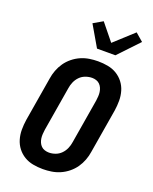

<svg xmlns="http://www.w3.org/2000/svg" viewBox="-179 -1093 958 1199"><g transform="rotate(20 300.0 -493.5)"><path d="M257 8Q223 8 191 2Q159 -4 132.5 -20Q106 -36 87 -60.5Q68 -85 59 -115.5Q50 -146 50 -179Q50 -212 55 -245L104 -538Q108 -566 118.5 -594Q129 -622 146 -646.5Q163 -671 187 -690.5Q211 -710 238.5 -722Q266 -734 295 -738.5Q324 -743 352 -743Q386 -743 418 -737Q450 -731 476.5 -715Q503 -699 522 -674.5Q541 -650 550 -619.5Q559 -589 559 -556Q559 -523 554 -490L505 -197Q501 -169 490.5 -141Q480 -113 463 -88.5Q446 -64 422 -44.5Q398 -25 370.5 -13Q343 -1 314 3.5Q285 8 257 8ZM257 -102Q279 -102 300.5 -110Q322 -118 338 -134.5Q354 -151 363 -172Q372 -193 375 -215L424 -508Q426 -523 427 -537.5Q428 -552 426 -566Q424 -580 418.5 -592.5Q413 -605 403.5 -614.5Q394 -624 380.5 -628.5Q367 -633 353 -633Q331 -633 309 -625Q287 -617 271 -600.5Q255 -584 246 -563Q237 -542 234 -520L185 -227Q183 -212 182 -197.5Q181 -183 183 -169Q185 -155 190.5 -142.5Q196 -130 205.5 -120.5Q215 -111 229 -106.5Q243 -102 257 -102ZM318 -815 237 -954 299 -990 389 -879 516 -995 568 -950 440 -815Z"/></g></svg>

Font: Iosevka Aile Extrabold
Style: Italic
Weight: 800
Italic angle: -9°
Designer: Belleve Invis
Foundry: Belleve Invis
Version: Version 31.1.0; ttfautohint (v1.8.4)